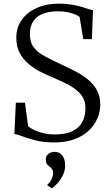

<svg xmlns="http://www.w3.org/2000/svg" viewBox="-20 -771 609 1054"><path d="M276.5 11Q220.5 11 177 0Q133.5 -11 104 -22.2Q74.5 -33.5 59 -35L67 -207.5H117L134.5 -78Q148 -66.5 169.8 -56.2Q191.5 -46 219.8 -39.5Q248 -33 281 -33Q340.5 -33 377.5 -51Q414.5 -69 431.8 -101.2Q449 -133.5 449 -176Q449 -221 425 -251Q401 -281 360.2 -303Q319.5 -325 269 -346Q238 -359 203.2 -376.5Q168.5 -394 138 -419.2Q107.5 -444.5 88.5 -479.8Q69.5 -515 69.5 -564Q69.5 -618.5 98.5 -660.5Q127.5 -702.5 180.5 -726.8Q233.5 -751 304.5 -751Q339.5 -751 369.2 -746.2Q399 -741.5 422.8 -734.8Q446.5 -728 463.5 -722.2Q480.5 -716.5 490.5 -715L484.5 -556H437L417 -678Q410 -684 393.5 -691.2Q377 -698.5 352.8 -703.8Q328.5 -709 299 -709Q248.5 -709 213.8 -694.8Q179 -680.5 161.5 -652.8Q144 -625 144 -584.5Q144 -539.5 165 -511.5Q186 -483.5 224.8 -462.8Q263.5 -442 315.5 -417.5Q352.5 -400.5 390.2 -381.2Q428 -362 459.8 -337Q491.5 -312 511 -277.8Q530.5 -243.5 530.5 -196.5Q530.5 -159.5 515.2 -122.5Q500 -85.5 468.8 -55.2Q437.5 -25 389.5 -7Q341.5 11 276.5 11ZM337.5 137.5Q337.5 169.5 322.5 196.2Q307.5 223 290.2 240.5Q273 258 265 262.5H264L240.5 246.5V241Q255 231.5 263.2 212.8Q271.5 194 271.5 180Q271.5 166.5 265.8 157.8Q260 149 250.5 142.5Q243 137 237.2 129Q231.5 121 231.5 106Q231.5 89.5 239.2 80Q247 70.5 257.8 66.5Q268.5 62.5 277 62.5H279.5Q306 62.5 321.8 82.2Q337.5 102 337.5 137.5Z"/></svg>

Font: Merriweather 48pt Light
Style: Regular
Weight: 300
Version: Version 2.100